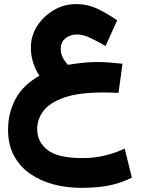

<svg xmlns="http://www.w3.org/2000/svg" viewBox="-20 -571 678 920"><path d="M485.8 -350.6Q455.1 -368.7 417.5 -387.2Q379.9 -405.8 349.1 -405.8Q315.4 -405.8 293.2 -387Q271 -368.2 271 -336.9Q271 -312 282 -292.7Q293 -273.4 305.2 -260.3Q344.7 -267.1 380.1 -270.5Q415.5 -273.9 445.3 -273.9Q477.1 -273.9 507.3 -271.2Q537.6 -268.6 566.9 -265.6L547.9 -126Q532.7 -127 509 -127.4Q485.4 -127.9 474.1 -127.9Q359.4 -127.9 289.8 -104.2Q220.2 -80.6 189.2 -41Q158.2 -1.5 158.2 47.4Q158.2 109.9 208.5 148.2Q258.8 186.5 374 186.5Q431.2 186.5 480 175Q528.8 163.6 577.6 141.1L611.8 280.3Q556.2 307.6 498.8 318.4Q441.4 329.1 368.7 329.1Q298.8 329.1 235.8 312.3Q172.9 295.4 123.8 261.2Q74.7 227.1 46.6 174.6Q18.6 122.1 18.6 50.8Q18.6 -30.8 54.9 -97.7Q91.3 -164.6 168.9 -208Q127.9 -270.5 127.9 -343.3Q127.9 -399.4 158.2 -446.5Q188.5 -493.7 237.8 -522.5Q287.1 -551.3 344.2 -551.3Q400.9 -551.3 448.2 -528.3Q495.6 -505.4 541.5 -473.6Z"/></svg>

Font: Vazir Black WOL
Style: Black-WOL
Weight: 900
Designer: Saber Rastikerdar
Foundry: Saber Rastikerdar
Version: Version 30.0.0